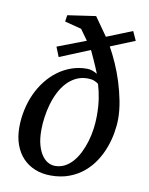

<svg xmlns="http://www.w3.org/2000/svg" viewBox="-84 -798 675 872"><g transform="rotate(10 253.0 -362.5)"><path d="M370.1 -291Q370.1 -314.5 368.7 -334.2Q367.2 -354 364.5 -371.3Q361.8 -388.7 358.2 -404.1Q354.5 -419.4 350.1 -435.1Q341.8 -441.9 329.6 -446.5Q317.4 -451.2 299.8 -451.2Q270 -451.2 246.1 -439.2Q222.2 -427.2 203.6 -407Q185.1 -386.7 171.6 -359.9Q158.2 -333 149.7 -303.2Q141.1 -273.4 137 -242.4Q132.8 -211.4 132.8 -183.1Q132.8 -144 140.6 -116Q148.4 -87.9 161.1 -69.6Q173.8 -51.3 189.7 -42.7Q205.6 -34.2 222.2 -34.2Q246.1 -34.2 266.6 -44.9Q287.1 -55.7 303.5 -74.5Q319.8 -93.3 332.3 -118.4Q344.7 -143.6 353.3 -172.1Q361.8 -200.7 366 -231.2Q370.1 -261.7 370.1 -291ZM373 -611.8Q390.6 -580.6 407.7 -542Q424.8 -503.4 438 -461.4Q451.2 -419.4 459.5 -376.5Q467.8 -333.5 467.8 -293.9Q467.8 -264.2 461.9 -230Q456.1 -195.8 443.6 -161.6Q431.2 -127.4 410.9 -96.2Q390.6 -64.9 362.1 -40.8Q333.5 -16.6 295.7 -2.2Q257.8 12.2 210 12.2Q170.4 12.2 137.7 -1Q105 -14.2 81.5 -38.8Q58.1 -63.5 45.2 -98.9Q32.2 -134.3 32.2 -179.2Q32.2 -220.2 40.8 -259.8Q49.3 -299.3 65.2 -334.2Q81.1 -369.1 104 -398.4Q127 -427.7 155.5 -449Q184.1 -470.2 217.8 -482.2Q251.5 -494.1 289.1 -494.1Q301.8 -494.1 313.7 -490Q325.7 -485.8 336.9 -479Q331.5 -492.7 325.2 -507.6Q318.8 -522.5 312.5 -536.4Q306.2 -550.3 300.8 -562Q295.4 -573.7 292 -581.1L152.8 -523.9L134.8 -568.8L266.1 -619.1L231 -668L153.8 -688L158.2 -717.8L288.1 -736.8L348.1 -651.9L465.8 -699.2L484.9 -657.2Z"/></g></svg>

Font: Charis SIL Am
Style: Italic
Weight: 400
Italic angle: -11°
Foundry: SIL International
Version: Version 5.000